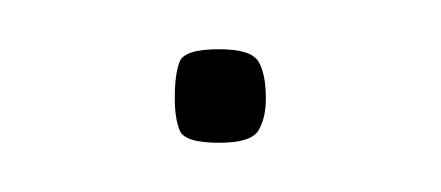

<svg xmlns="http://www.w3.org/2000/svg" viewBox="-20 -292 179 78"><path d="M69 -234Q55 -234 53 -239Q51 -244 51 -252Q51 -262 53 -267Q55 -272 69 -272Q82 -272 85 -267Q88 -262 88 -252Q88 -244 85 -239Q82 -234 69 -234Z"/></svg>

Font: Smooch Sans Thin ExtraLight
Style: Regular
Weight: 250
Version: Version 1.010